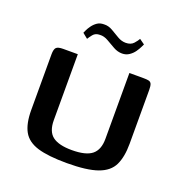

<svg xmlns="http://www.w3.org/2000/svg" viewBox="-104 -633 698 731"><g transform="rotate(20 245.0 -267.5)"><path d="M141 -399V-132Q141 -86 166 -67Q191 -48 244 -48Q301 -48 325.5 -68Q350 -88 350 -132V-399Q351 -399 358.5 -399Q366 -399 375 -399Q384 -399 392 -399Q400 -399 402 -399Q418 -399 427 -397.5Q436 -396 439.5 -388.5Q443 -381 443 -364V-146Q443 -93 427 -59.5Q411 -26 367.5 -10.5Q324 5 243 5Q167 5 124.5 -8Q82 -21 64.5 -52.5Q47 -84 47 -139V-364Q47 -385 54 -392Q61 -399 82 -399Q97 -399 111.5 -399Q126 -399 141 -399ZM298 -459Q280 -459 263 -468.5Q246 -478 229 -488Q212 -498 195 -497Q177 -497 167.5 -485Q158 -473 154 -466L133 -483Q134 -485 138 -494Q142 -503 150 -514Q158 -525 169 -532.5Q180 -540 196 -540Q214 -541 231 -531Q248 -521 264 -511.5Q280 -502 297 -502Q318 -502 329 -514.5Q340 -527 344 -535L365 -520Q364 -518 359.5 -508.5Q355 -499 347 -487.5Q339 -476 326.5 -467.5Q314 -459 298 -459Z"/></g></svg>

Font: Genos Thin Medium
Style: Regular
Weight: 500
Version: Version 1.010